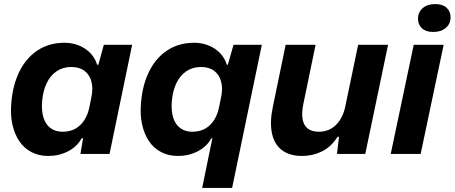

<svg xmlns="http://www.w3.org/2000/svg" viewBox="-20 -756 2233 943"><path d="M217 10Q171 10 134.5 -9Q98 -28 74.5 -63Q51 -98 40.5 -146.5Q30 -195 36 -255Q43 -339 75.5 -405Q108 -471 164.5 -508.5Q221 -546 297 -546Q335 -546 368 -532.5Q401 -519 424 -495Q447 -471 457 -438H463L490 -536H629L518 0H375L388 -77H381Q359 -36 314.5 -13Q270 10 217 10ZM287 -109Q324 -109 350.5 -124Q377 -139 394.5 -166.5Q412 -194 419 -230L429 -279Q438 -322 429 -355.5Q420 -389 395 -408Q370 -427 330 -427Q289 -427 258 -406Q227 -385 209 -347Q191 -309 187 -259Q183 -212 193.5 -178.5Q204 -145 228 -127Q252 -109 287 -109Z M973 167 1023 -77H1018Q996 -36 951.5 -13Q907 10 854 10Q808 10 771.5 -9Q735 -28 711.5 -63Q688 -98 677.5 -146.5Q667 -195 673 -255Q680 -339 712.5 -405Q745 -471 801.5 -508.5Q858 -546 934 -546Q972 -546 1005 -532.5Q1038 -519 1061 -495Q1084 -471 1094 -438H1099L1127 -536H1266L1120 167ZM924 -109Q961 -109 987.5 -124Q1014 -139 1031.5 -166.5Q1049 -194 1056 -230L1066 -279Q1075 -322 1066 -355.5Q1057 -389 1032 -408Q1007 -427 967 -427Q926 -427 895 -406Q864 -385 846 -347Q828 -309 824 -259Q820 -212 830.5 -178.5Q841 -145 865 -127Q889 -109 924 -109Z M1464 10Q1403 10 1365.5 -18Q1328 -46 1316 -100Q1304 -154 1320 -231L1383 -536H1530L1470 -246Q1461 -203 1466 -172Q1471 -141 1491 -125Q1511 -109 1547 -109Q1579 -109 1605 -123.5Q1631 -138 1649 -165.5Q1667 -193 1675 -229L1739 -536H1886L1774 0H1635L1645 -84H1638Q1606 -34 1560.5 -12Q1515 10 1464 10Z M1899 0 2012 -536H2159L2046 0ZM2108 -599Q2072 -599 2052.5 -617Q2033 -635 2033 -664Q2033 -696 2056 -716Q2079 -736 2118 -736Q2154 -736 2173.5 -718Q2193 -700 2193 -671Q2193 -639 2169.5 -619Q2146 -599 2108 -599Z"/></svg>

Font: Mona Sans ExtraLight
Style: Bold Italic
Weight: 700
Italic angle: -11.6951°
Version: Version 2.000